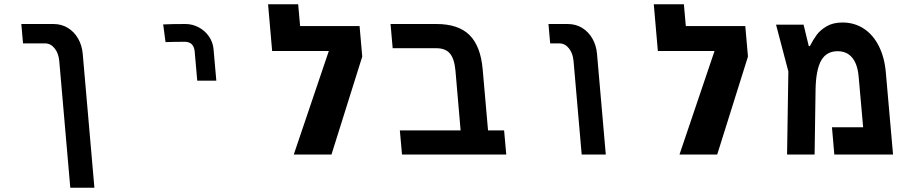

<svg xmlns="http://www.w3.org/2000/svg" viewBox="-20 -721 4240 896"><path d="M190.5 -518.5H87.5L79.5 -609H229Q267 -609 296.8 -590.8Q326.5 -572.5 344.5 -541Q362.5 -509.5 366 -470.5L420.5 155H308L256.5 -437Q253 -473.5 234.5 -496Q216 -518.5 190.5 -518.5Z M845 -609Q823.5 -609 787.2 -608.5Q751 -608 741.5 -607L752.5 -524.5Q759.5 -525 790.5 -525.5Q821.5 -526 842 -526Q884 -526 888.5 -481L900.5 -344.5H989.5L976.5 -492Q973.5 -524.5 955 -551.2Q936.5 -578 907.2 -593.5Q878 -609 845 -609Z M1658 -599.5 1670.5 -457 1527 0H1351L1514.5 -483H1250L1231 -701H1371.5L1380.5 -599.5Z M2016.5 -496H1812.5L1802.5 -609H2016Q2119 -609 2171 -557.5Q2223 -506 2232.5 -397.5L2257.5 -112.5H2332.5L2342.5 0H1856L1846 -112.5H2129.5L2105.5 -391Q2100.5 -447 2079.5 -471.5Q2058.5 -496 2016.5 -496Z M2590.5 -518.5H2547.5L2539.5 -609H2629Q2667 -609 2696.8 -590.8Q2726.5 -572.5 2744.5 -541Q2762.5 -509.5 2766 -470.5L2807 0H2694.5L2656.5 -437Q2653 -473.5 2634.5 -496Q2616 -518.5 2590.5 -518.5Z M3458 -599.5 3470.5 -457 3327 0H3151L3314.5 -483H3050L3031 -701H3171.5L3180.5 -599.5Z M4114 -381.5 4147.5 0H3873.5L3862.5 -127H4008L3987 -363.5Q3982 -421.5 3957 -451.8Q3932 -482 3889 -482Q3837 -482 3812.5 -439.2Q3788 -396.5 3786 -305L3781.5 0H3653L3659 -387.5L3601.5 -606H3730L3754 -507L3759 -505Q3774.5 -535.5 3791.2 -558.2Q3808 -581 3838 -598.5Q3868 -616 3911.5 -616Q3967 -616 4010.8 -587.5Q4054.5 -559 4081.2 -506Q4108 -453 4114 -381.5Z"/></svg>

Font: JuliaMono
Style: Bold Italic
Weight: 700
Italic angle: -9°
Monospace: yes
Designer: cormullion
Foundry: corm
Version: Version 0.057; ttfautohint (v1.8.4)